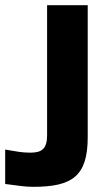

<svg xmlns="http://www.w3.org/2000/svg" viewBox="-129 -520 408 742"><path d="M-12 70C-45 70 -67 65 -109 58V191C-54 198 -32 202 -1 202C150 202 210 161 210 10V-500H53V2C53 54 34 70 -12 70Z"/></svg>

Font: LT Wave Alt Black
Style: Regular
Weight: 900
Designer: Daniel Lyons
Version: Version 2.5 (Glyphs App)